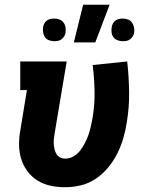

<svg xmlns="http://www.w3.org/2000/svg" viewBox="-20 -778 640 806"><path d="M253 8Q221 8 191.5 1.5Q162 -5 137 -20.5Q112 -36 94.5 -60Q77 -84 68.5 -112.5Q60 -141 60 -172.5Q60 -204 66 -235L93 -400H65V-520H260L209 -216Q207 -204 206 -193Q205 -182 206 -171Q207 -160 209.5 -149.5Q212 -139 218 -130Q224 -121 233.5 -116.5Q243 -112 254 -112Q272 -112 288.5 -121.5Q305 -131 316.5 -146Q328 -161 336.5 -177.5Q345 -194 351 -211Q357 -228 361 -245.5Q365 -263 368 -280Q378 -337 377 -393.5Q376 -450 369 -505L514 -520Q521 -457 522 -392.5Q523 -328 512 -263Q507 -230 497.5 -197.5Q488 -165 472.5 -134Q457 -103 434.5 -75.5Q412 -48 382.5 -28Q353 -8 319.5 0Q286 8 253 8ZM290 -600 329 -758H440L380 -600ZM496 -605Q484 -605 473.5 -609Q463 -613 456.5 -621.5Q450 -630 448.5 -641.5Q447 -653 449 -664Q450 -672 454 -679.5Q458 -687 465 -692Q472 -697 480 -698.5Q488 -700 496 -700Q507 -700 517.5 -696Q528 -692 534 -683.5Q540 -675 542.5 -663.5Q545 -652 543 -641Q542 -633 537.5 -625.5Q533 -618 526 -613Q519 -608 511.5 -606.5Q504 -605 496 -605ZM208 -605Q197 -605 186 -609Q175 -613 169 -621.5Q163 -630 161 -641.5Q159 -653 161 -664Q162 -672 166 -679.5Q170 -687 177 -692Q184 -697 192 -698.5Q200 -700 208 -700Q220 -700 230 -696Q240 -692 246.5 -683.5Q253 -675 255 -663.5Q257 -652 255 -641Q254 -633 249.5 -625.5Q245 -618 238 -613Q231 -608 223.5 -606.5Q216 -605 208 -605Z"/></svg>

Font: Iosevka Etoile Heavy
Style: Italic
Weight: 900
Italic angle: -9°
Designer: Belleve Invis
Foundry: Belleve Invis
Version: Version 22.1.2; ttfautohint (v1.8.4)